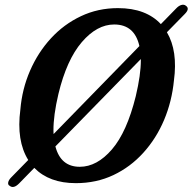

<svg xmlns="http://www.w3.org/2000/svg" viewBox="-20 -744 794 792"><path d="M20 22.5Q12 18.5 13.8 8.5Q15.5 -1.5 26.5 -12.5L96.5 -84Q47 -163.5 64 -292Q71 -376.5 103.8 -452Q136.5 -527.5 190 -585.8Q243.5 -644 313.8 -677.2Q384 -710.5 466.5 -710.5Q525.5 -710.5 569.8 -693.5Q614 -676.5 643.5 -644.5L707.5 -710Q717.5 -720.5 728.2 -723.5Q739 -726.5 746.5 -720.5Q764.5 -708.5 742 -686L668.5 -611Q714 -534 697.5 -412Q689 -325.5 656.8 -249Q624.5 -172.5 571.2 -113.8Q518 -55 447.8 -21.8Q377.5 11.5 293 11.5Q183 11.5 121.5 -51.5L59.5 12Q36 36 20 22.5ZM200.5 -205Q200.5 -198 201 -191L555 -554Q535 -643 451 -643Q380 -643 317.5 -570.2Q255 -497.5 221 -356.5Q200 -267.5 200.5 -205ZM309 -56Q380 -56 441.8 -127.8Q503.5 -199.5 540 -347Q550.5 -391.5 555.8 -428.5Q561 -465.5 561 -496Q561 -496 561 -500.5L208.5 -140Q230.5 -56 309 -56Z"/></svg>

Font: Fraunces 144pt S100 SemiBold
Style: Italic
Weight: 600
Italic angle: -16°
Version: Version 1.000; ttfautohint (v1.8.3)